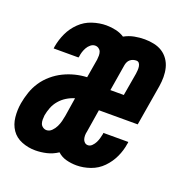

<svg xmlns="http://www.w3.org/2000/svg" viewBox="-116 -635 719 739"><g transform="rotate(20 244.0 -265.0)"><path d="M104 8Q75 8 48.5 -2.5Q22 -13 7 -35Q-8 -57 -11 -86Q-14 -115 -9 -144Q-5 -167 3 -190.5Q11 -214 25 -235Q39 -256 59 -273Q79 -290 101.5 -301Q124 -312 148 -318Q172 -324 196 -325L209 -402Q210 -410 210 -418.5Q210 -427 207.5 -434Q205 -441 198.5 -445.5Q192 -450 184 -450Q174 -450 165.5 -443Q157 -436 152 -427Q147 -418 144 -408.5Q141 -399 140 -389Q139 -388 139 -387Q139 -386 139 -385H37Q37 -387 37.5 -389Q38 -391 38 -393Q43 -422 55.5 -449Q68 -476 90 -497.5Q112 -519 141 -528.5Q170 -538 198 -538Q218 -538 237.5 -533.5Q257 -529 272 -519Q292 -530 313 -534Q334 -538 355 -538Q374 -538 393 -534Q412 -530 427 -520.5Q442 -511 452.5 -496Q463 -481 467.5 -463Q472 -445 472 -426Q472 -407 469 -388L441 -221H282L267 -128Q265 -120 265 -112Q265 -104 267 -97Q269 -90 274.5 -85Q280 -80 288 -80Q297 -80 304.5 -87.5Q312 -95 316.5 -104Q321 -113 323.5 -122.5Q326 -132 328 -141Q328 -142 328 -143Q328 -144 328 -145H430Q430 -143 430 -141Q430 -139 429 -137Q425 -109 412.5 -82Q400 -55 379 -33.5Q358 -12 329.5 -2Q301 8 273 8Q251 8 230.5 2.5Q210 -3 195 -17Q174 -3 150.5 2.5Q127 8 104 8ZM297 -309H352L368 -402Q369 -409 369.5 -416.5Q370 -424 369 -431.5Q368 -439 364 -444.5Q360 -450 352 -450Q346 -450 339.5 -448Q333 -446 327.5 -441.5Q322 -437 319 -430.5Q316 -424 315 -418ZM118 -80Q130 -80 139.5 -89.5Q149 -99 154.5 -110.5Q160 -122 163 -133.5Q166 -145 168 -157L180 -233Q163 -228 147.5 -218.5Q132 -209 120 -195Q108 -181 101.5 -164.5Q95 -148 92 -131Q91 -122 91 -113.5Q91 -105 93.5 -97.5Q96 -90 103 -85Q110 -80 118 -80Z"/></g></svg>

Font: Iosevka Curly Oblique
Style: Bold
Weight: 700
Italic angle: -9°
Monospace: yes
Designer: Belleve Invis
Foundry: Belleve Invis
Version: Version 11.1.0; ttfautohint (v1.8.3)